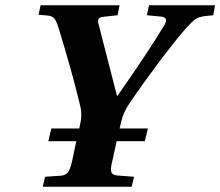

<svg xmlns="http://www.w3.org/2000/svg" viewBox="-20 -712 840 732"><path d="M127 -655.8 134.8 -691.9H436L428.2 -653.8L373 -647.9Q358.9 -646.5 355.5 -639.2Q352.1 -631.8 356 -619.1L425.8 -347.2H428.2Q543.5 -511.2 606 -615.2Q625 -646 592.8 -648.9L540 -653.8L547.9 -691.9H799.8L793 -653.8L764.2 -650.9Q738.8 -648.4 725.1 -638.9Q711.4 -629.4 688 -603Q650.9 -561 588.9 -478.8Q526.9 -396.5 477.1 -323.2Q450.2 -284.7 442.9 -251L436 -222.2H543.9L532.2 -173.8H424.8L408.2 -98.1Q400.9 -71.3 404.1 -57.9Q407.2 -44.4 426.8 -43L491.2 -38.1L481.9 0H143.1L151.9 -38.1L210.9 -42Q231 -43.5 239.7 -55.9Q248.5 -68.4 254.9 -98.1L271 -173.8H164.1L175.8 -222.2H282.2L287.1 -246.1Q293.9 -276.9 285.2 -311Q252 -448.7 202.1 -608.9Q194.8 -633.3 186.3 -642.3Q177.7 -651.4 161.1 -652.8Z"/></svg>

Font: Linguistics Pro
Style: Bold Italic
Weight: 700
Italic angle: -12°
Designer: Stefan Peev, Context Ltd
Foundry: Stefan Peev, Context Ltd
Version: Version 001.000